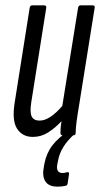

<svg xmlns="http://www.w3.org/2000/svg" viewBox="-20 -506 374 718"><path d="M103 6Q64 6 44 -24.5Q24 -55 35 -123L91 -477Q93 -486 100 -486H145Q154 -486 153 -477L97 -124Q91 -86 98.5 -70.5Q106 -55 128 -55Q148 -55 170 -70Q192 -85 213 -110L272 -477Q274 -486 281 -486H326Q336 -486 334 -477L277 -120Q270 -79 266.5 -52.5Q263 -26 263 -9Q263 0 254 0H214Q206 0 206 -9Q206 -19 207 -30.5Q208 -42 210 -53Q187 -28 160.5 -11Q134 6 103 6ZM195 192Q162 192 149.5 172Q137 152 144 118L146 106Q154 66 176 37.5Q198 9 237 -17L258 -4Q233 18 217 43.5Q201 69 196 100L194 110Q189 141 214 141Q223 141 230 138Q240 136 238 146L233 180Q232 188 224 189Q212 192 195 192Z"/></svg>

Font: Sofia Sans Extra Condensed
Style: Italic
Weight: 400
Italic angle: -9°
Designer: Botio Nikoltchev, Ani Petrova
Foundry: lettersoup
Version: Version 4.101; ttfautohint (v1.8.4.7-5d5b)